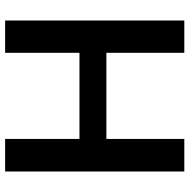

<svg xmlns="http://www.w3.org/2000/svg" viewBox="-15 -724 739 749"><g transform="rotate(-90 354.5 -349.5)"><path d="M60 -699H187V-409H523V-699H649V0H523V-304H187V0H60Z"/></g></svg>

Font: Prompt Medium
Style: Regular
Weight: 500
Designer: Katatrad Team
Foundry: CadsonDemak
Version: Version 1.000